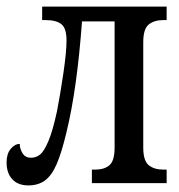

<svg xmlns="http://www.w3.org/2000/svg" viewBox="-20 -556 544 583"><path d="M0 -63Q0 -89 12.5 -104Q25 -119 40 -119Q40 -104 48.5 -90.5Q57 -77 74 -77Q90 -77 102 -87Q114 -97 127 -127.5Q140 -158 153 -218Q163 -269 172.5 -334Q182 -399 182 -433Q182 -470 166.5 -482.5Q151 -495 118 -495H108V-536H486V-495H476Q448 -495 431.5 -481.5Q415 -468 415 -428V-108Q415 -68 431.5 -54.5Q448 -41 476 -41H486V0H259V-41H269Q297 -41 312.5 -54.5Q328 -68 328 -108V-491H229Q214 -286 182 -155Q167 -92 152 -57.5Q137 -23 116.5 -8Q96 7 66 7Q35 7 17.5 -11.5Q0 -30 0 -63Z"/></svg>

Font: Noto Serif Cond
Style: Regular
Weight: 400
Width: 3
Designer: Monotype Design Team
Foundry: Monotype Imaging Inc.
Version: Version 1.001